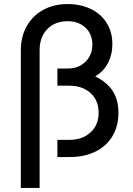

<svg xmlns="http://www.w3.org/2000/svg" viewBox="-20 -777 656 950"><path d="M314 -757Q379 -757 429.5 -732.5Q480 -708 508 -663Q536 -618 536 -559Q536 -506 513.5 -464Q491 -422 451 -399Q509 -371 537.5 -327Q566 -283 566 -219Q566 -153 536.5 -103.5Q507 -54 452.5 -27Q398 0 326 0H264V-85H323Q388 -85 428 -122Q468 -159 468 -219Q468 -280 428 -316.5Q388 -353 323 -353H264V-438H316Q369 -438 403 -471.5Q437 -505 437 -556Q437 -608 403 -640Q369 -672 314 -672Q252 -672 214 -633Q176 -594 176 -528V153H83V-528Q83 -597 113 -649Q143 -701 195.5 -729Q248 -757 314 -757Z"/></svg>

Font: Eudoxus Sans Medium
Style: Regular
Weight: 500
Designer: Stijn de Vries
Foundry: tokotype
Version: Version 2.005